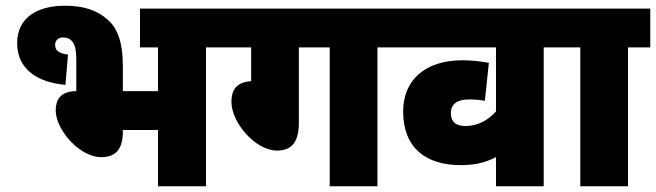

<svg xmlns="http://www.w3.org/2000/svg" viewBox="-20 -652 2296 672"><path d="M207 -632C113 -632 40 -592 40 -501C40 -409 113 -363 209 -355L218 -461C186 -465 173 -475 173 -495C173 -511 184 -521 201 -521C213 -521 224 -517 230 -510C242 -498 247 -479 247 -442V-333C190 -333 175 -301 175 -266C175 -198 258 -102 334 -102C385 -102 410 -130 410 -191V-197H533V0H701V-486H779V-622H470V-486H533V-333H410V-419C410 -510 389 -555 356 -584C319 -616 273 -632 207 -632Z M1026 -486H1134V0H1301V-486H1379V-622H765V-486H859V-368C805 -364 790 -335 790 -295C790 -224 873 -125 950 -125C1001 -125 1026 -155 1026 -222Z M1961 -486V-622H1365V-486H1716V-262C1690 -233 1654 -211 1610 -211C1586 -211 1558 -217 1558 -257C1558 -287 1580 -304 1621 -304C1646 -304 1662 -302 1677 -299L1691 -432C1661 -437 1635 -441 1598 -441C1466 -441 1391 -370 1391 -262C1391 -134 1471 -74 1593 -74C1642 -74 1679 -83 1716 -102V0H1883V-486Z M2178 -486H2256V-622H1947V-486H2011V0H2178Z"/></svg>

Font: Noto Sans Devanagari UI SemiCondensed Black
Style: Regular
Weight: 900
Width: 4
Designer: Jelle Bosma - Monotype Design Team
Foundry: Monotype Imaging Inc.
Version: Version 2.004